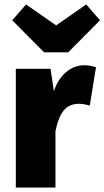

<svg xmlns="http://www.w3.org/2000/svg" viewBox="-20 -842 469 862"><path d="M229 0H51V-533H207L222 -432Q239 -486 276 -517.5Q313 -549 358 -549Q384 -549 411 -540L383 -368Q356 -376 334 -376Q291 -376 266.5 -346.5Q242 -317 229 -253ZM286 -607H178L35 -751L97 -822L232 -728L367 -822L429 -751Z"/></svg>

Font: Trujillo ExtraBold
Style: Regular
Weight: 800
Designer: Fira Sans original fonts by bBox Type GmbH, Carrois Corporate GbR, & Edenspiekermann AG / Changes by Cristiano Sobral
Foundry: Fira Sans original fonts by bBox Type GmbH, Carrois Corporate GbR, & Edenspiekermann AG / Changes by Cristiano Sobral
Version: Version 4.301;July 28, 2020;FontCreator 13.0.0.2655 64-bit